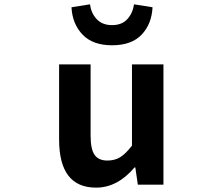

<svg xmlns="http://www.w3.org/2000/svg" viewBox="-20 -859 1040 893"><path d="M426.8 13.7Q254.9 13.7 254.9 -210V-559.6H401.4V-228.5Q401.4 -165 419.9 -138.7Q438.5 -112.3 479.5 -112.3Q513.7 -112.3 539.1 -127.9Q564.5 -143.6 593.8 -181.6V-559.6H740.2V0H621.1L609.4 -80.1H605.5Q526.4 13.7 426.8 13.7ZM501 -648.4Q411.1 -648.4 363.8 -698.2Q316.4 -748 312.5 -825.2L398.4 -838.9Q404.3 -796.9 430.2 -769.5Q456.1 -742.2 501 -742.2Q545.9 -742.2 571.3 -769Q596.7 -795.9 603.5 -838.9L689.5 -825.2Q685.5 -747.1 638.7 -697.8Q591.8 -648.4 501 -648.4Z"/></svg>

Font: Gen Shin Gothic Monospace Bold
Style: Bold
Weight: 700
Designer: [Source Han Sans]
Ryoko NISHIZUKA  (kana & ideographs); Paul D. Hunt (Latin, Greek & Cyrillic); Wenlong ZHANG  (bopomofo
Version: Version 1.002.20150607